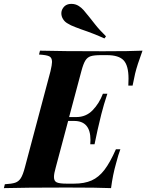

<svg xmlns="http://www.w3.org/2000/svg" viewBox="-63 -969 754 989"><path d="M671 -708Q643 -632 633 -590Q628 -568 620 -528H598Q599 -541 599 -564Q599 -631 574 -658Q549 -685 488 -685H457Q422 -685 404.5 -679.5Q387 -674 376.5 -657Q366 -640 356 -602L293 -366H330Q380 -366 414 -401Q448 -436 467 -486H490Q471 -429 459 -381L453 -356Q441 -309 424 -226H402Q403 -233 403 -248Q403 -346 319 -346H288L224 -106Q215 -75 215 -57Q215 -36 229.5 -29.5Q244 -23 281 -23H318Q372 -23 409 -39.5Q446 -56 475 -94Q504 -132 534 -200H557Q546 -171 535 -128Q518 -69 509 0Q441 -3 282 -3Q66 -3 -43 0L-38 -20Q-2 -22 15.5 -28Q33 -34 44 -51Q55 -68 65 -106L197 -602Q205 -636 205 -650Q205 -672 190.5 -679Q176 -686 138 -688L143 -708Q252 -705 468 -705Q610 -705 671 -708ZM355 -818Q348 -821 324.5 -829.5Q301 -838 284 -849Q270 -857 261.5 -871Q253 -885 253 -900Q253 -914 260 -925Q274 -949 305 -949Q326 -949 343 -938Q357 -929 367.5 -917Q378 -905 398 -880Q403 -874 426 -844.5Q449 -815 483 -782L475 -771Q420 -796 355 -818Z"/></svg>

Font: Playfair Display SC
Style: Bold Italic
Weight: 700
Italic angle: -14°
Designer: Claus Eggers Sørensen
Foundry: Claus Eggers Sørensen
Version: Version 1.200; ttfautohint (v1.6)